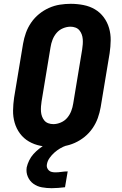

<svg xmlns="http://www.w3.org/2000/svg" viewBox="-20 -763 640 1007"><path d="M258 8Q224 8 191.5 1.5Q159 -5 131.5 -21Q104 -37 85 -62.5Q66 -88 57 -119Q48 -150 48.5 -183.5Q49 -217 54 -251L101 -534Q106 -563 116 -591Q126 -619 143.5 -644.5Q161 -670 185 -689.5Q209 -709 237 -721.5Q265 -734 294 -738.5Q323 -743 351 -743Q385 -743 418 -736.5Q451 -730 478 -714Q505 -698 524 -672.5Q543 -647 552 -616Q561 -585 560.5 -551.5Q560 -518 555 -484L508 -201Q503 -172 493 -144Q483 -116 465.5 -90.5Q448 -65 424 -45.5Q400 -26 372 -13.5Q344 -1 315 3.5Q286 8 258 8ZM260 -112Q279 -112 299 -120.5Q319 -129 332.5 -145Q346 -161 353.5 -180.5Q361 -200 364 -220L411 -504Q413 -517 414 -530.5Q415 -544 414 -557.5Q413 -571 408.5 -583Q404 -595 396 -604.5Q388 -614 375.5 -618.5Q363 -623 350 -623Q330 -623 310 -614.5Q290 -606 276.5 -590Q263 -574 255.5 -554.5Q248 -535 245 -515L198 -231Q196 -218 195 -204.5Q194 -191 195 -177.5Q196 -164 200.5 -152Q205 -140 213 -130.5Q221 -121 233.5 -116.5Q246 -112 260 -112ZM251 224Q225 224 200 219.5Q175 215 155.5 201Q136 187 126 164Q116 141 120 115Q124 97 133 78.5Q142 60 155.5 45Q169 30 185.5 17Q202 4 220 -6L224 -8H330L329 0Q311 6 295 15.5Q279 25 265 37.5Q251 50 240 65.5Q229 81 226 99Q224 108 227 116.5Q230 125 236.5 131Q243 137 252 139Q261 141 270 141Q286 141 302.5 138.5Q319 136 335 136L321 219Q303 221 285.5 222.5Q268 224 251 224Z"/></svg>

Font: Iosevka SS04 Hv Ex Obl
Style: Regular
Weight: 900
Width: 7
Italic angle: -9°
Monospace: yes
Designer: Belleve Invis
Foundry: Belleve Invis
Version: Version 19.0.0; ttfautohint (v1.8.4)